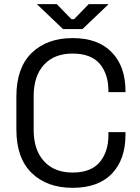

<svg xmlns="http://www.w3.org/2000/svg" viewBox="-20 -899 682 933"><path d="M333 13.7Q208 13.7 133.8 -58.6Q59.6 -130.9 59.6 -269.5Q59.6 -323.2 59.6 -429.7Q59.6 -569.3 133.8 -641.6Q208 -713.9 333 -713.9Q457 -713.9 523.4 -644.5Q589.8 -576.2 589.8 -456.1Q589.8 -454.1 589.8 -451.2Q569.3 -451.2 506.8 -451.2Q506.8 -453.1 506.8 -459Q506.8 -538.1 464.8 -588.9Q421.9 -638.7 333 -638.7Q244.1 -638.7 194.3 -585Q143.6 -530.3 143.6 -431.6Q143.6 -377 143.6 -267.6Q143.6 -169.9 194.3 -115.2Q244.1 -60.5 333 -60.5Q421.9 -60.5 464.8 -111.3Q506.8 -162.1 506.8 -241.2Q506.8 -246.1 506.8 -256.8Q527.3 -256.8 589.8 -256.8Q589.8 -253.9 589.8 -244.1Q589.8 -124 523.4 -54.7Q457 13.7 333 13.7ZM286.1 -757.8Q253.9 -788.1 159.2 -878.9Q183.6 -878.9 255.9 -878.9Q273.4 -860.4 327.1 -805.7Q330.1 -805.7 339.8 -805.7Q357.4 -824.2 411.1 -878.9Q435.5 -878.9 507.8 -878.9Q476.6 -848.6 380.9 -757.8Q357.4 -757.8 286.1 -757.8Z"/></svg>

Font: Kadena Space Grotesk
Style: Regular
Weight: 400
Designer: Florian Karsten
Version: Version 2.000